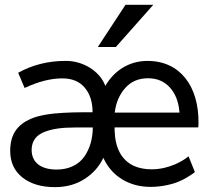

<svg xmlns="http://www.w3.org/2000/svg" viewBox="-20 -768 915 800"><path d="M458 -298.8C462.9 -339.4 477.1 -373 501 -400.4C524.9 -428.2 557.1 -441.9 596.7 -441.9C634.3 -441.9 664.1 -429.2 687 -404.3C710 -379.4 723.1 -346.7 727.1 -306.6L728 -298.8ZM215.8 -61.5C155.3 -61.5 111.8 -87.4 111.8 -143.6C111.8 -179.2 130.4 -204.6 164.1 -217.8C197.8 -231.4 237.8 -236.8 292 -236.8H366.7C366.2 -190.4 355 -149.4 331.5 -115.7C308.6 -82.5 268.1 -61.5 215.8 -61.5ZM607.9 10.7C651.4 10.7 696.3 0.5 723.1 -10.7C736.3 -16.1 749 -22.5 760.7 -29.8C772.9 -37.1 780.3 -42 783.7 -44.4L792 -51.3L765.6 -116.7L761.7 -113.8C747.6 -101.6 688 -62.5 611.8 -62.5C583.5 -62.5 558.6 -67.4 537.1 -77.1C486.8 -101.1 460 -149.9 457.5 -224.1V-237.3H806.2L807.1 -255.4C808.6 -407.7 731.4 -514.2 594.7 -514.2C518.6 -514.2 456.1 -474.6 418.9 -410.2C394 -476.6 319.3 -515.6 252.4 -514.2C180.7 -514.2 114.7 -497.6 55.7 -464.8L82.5 -401.4C139.6 -428.2 191.9 -441.4 239.7 -441.4C280.3 -441.4 311 -428.7 333 -402.8C355 -377 365.7 -342.8 365.7 -300.3H332.5C298.8 -300.3 269 -299.3 243.7 -297.9C193.4 -295.4 140.1 -287.6 106.4 -272C53.7 -248.5 22.5 -209.5 22.5 -139.2C22.5 -92.3 39.6 -55.2 73.7 -28.3C107.9 -1.5 152.8 11.7 209 11.7C255.9 11.7 296.9 0.5 332 -22C367.7 -44.9 393.6 -74.2 410.6 -110.4C427.7 -72.8 453.1 -43 487.8 -21.5C522.5 0 562.5 10.7 607.9 10.7ZM462.9 -572.3 618.7 -748H502.9L387.7 -572.3Z"/></svg>

Font: Ride
Style: Regular
Weight: 400
Version: Version 3.000